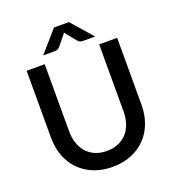

<svg xmlns="http://www.w3.org/2000/svg" viewBox="-160 -1034 1061 1168"><g transform="rotate(-20 370.0 -450.5)"><path d="M369.5 -94.5Q411 -94.5 443.8 -108.5Q476.5 -122.5 499.2 -147.5Q522 -172.5 534 -207.8Q546 -243 546 -286V-720H662.5V-286Q662.5 -222.5 642.2 -168.5Q622 -114.5 584 -75.2Q546 -36 491.8 -13.8Q437.5 8.5 369.5 8.5Q301.5 8.5 247.2 -13.8Q193 -36 155 -75.2Q117 -114.5 96.8 -168.5Q76.5 -222.5 76.5 -286V-720H193.5V-286.5Q193.5 -243.5 205.5 -208.2Q217.5 -173 240 -147.8Q262.5 -122.5 295.2 -108.5Q328 -94.5 369.5 -94.5ZM539.5 -773.5H461.5Q454.5 -773.5 445 -776Q435.5 -778.5 425.5 -791L376 -851.5Q372 -857 369.5 -861.5Q367 -857 363 -851.5L313.5 -791Q303.5 -778.5 294 -776Q284.5 -773.5 277.5 -773.5H203L323 -910.5H419.5Z"/></g></svg>

Font: Lato SemiBold
Style: Regular
Weight: 600
Designer: Lukasz Dziedzic with Adam Twardoch and Botio Nikoltchev
Foundry: tyPoland Lukasz Dziedzic
Version: Version 2.015; 2015-08-06; http://www.latofonts.com/